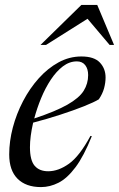

<svg xmlns="http://www.w3.org/2000/svg" viewBox="-20 -752 484 782"><path d="M354 -197.5Q321.5 -116 287.5 -70.8Q253.5 -25.5 218.5 -7.8Q183.5 10 147 10Q85.5 10 51.5 -24Q17.5 -58 17.5 -123Q17.5 -176.5 32.2 -232.5Q47 -288.5 74 -340.2Q101 -392 137.8 -433Q174.5 -474 218.5 -498Q262.5 -522 311.5 -522Q363.5 -522 386.8 -497.2Q410 -472.5 410 -436.5Q410 -415 403.8 -392.2Q397.5 -369.5 382.5 -347.5Q364 -336 322 -319.2Q280 -302.5 225.5 -284.8Q171 -267 115 -252.5Q102 -195.5 102 -152.5Q102 -99.5 121 -77Q140 -54.5 176.5 -54.5Q218 -54.5 261 -85.2Q304 -116 348.5 -198.5ZM293 -502Q263 -502 236.2 -481.8Q209.5 -461.5 187 -427.5Q164.5 -393.5 147.5 -352.2Q130.5 -311 119.5 -269.5Q207 -298.5 254.8 -325.8Q302.5 -353 320.8 -382.2Q339 -411.5 339 -446Q339 -471.5 327 -486.8Q315 -502 293 -502ZM145 -569 311.5 -732H376L444.5 -569H426.5L336.5 -675.5L167.5 -569Z"/></svg>

Font: Newsreader Display
Style: Italic
Weight: 400
Italic angle: -17°
Designer: Hugues Gentile
Foundry: Production Type
Version: Version 1.001